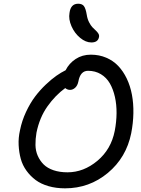

<svg xmlns="http://www.w3.org/2000/svg" viewBox="-20 -1026 762 1036"><path d="M473.1 -796.9Q442.4 -796.9 412.4 -821.8Q382.3 -846.7 365.7 -884.5Q349.1 -922.4 355 -956.1Q361.3 -1005.9 401.9 -1005.9Q422.9 -1005.9 432.6 -993.4Q442.4 -981 448.2 -945.8Q451.7 -923.3 460.7 -905.8Q469.7 -888.2 479.2 -878.4Q488.8 -868.7 497.6 -860.6Q506.3 -852.5 511.2 -844.2Q516.1 -835.9 514.2 -826.2Q508.8 -796.9 473.1 -796.9ZM331.1 -9.8Q282.7 -9.8 241.9 -21.5Q201.2 -33.2 172.6 -54.4Q144 -75.7 122.8 -105Q101.6 -134.3 92 -169.2Q82.5 -204.1 80.6 -243.2Q78.6 -282.2 87.9 -323.2Q98.1 -374.5 120.6 -422.4Q143.1 -470.2 169.4 -505.1Q195.8 -540 227.1 -569.6Q258.3 -599.1 284.2 -617.2Q310.1 -635.3 334 -647Q353 -684.6 388.4 -707.8Q423.8 -731 470.2 -731Q515.1 -731 553 -714.8Q590.8 -698.7 617.9 -670.2Q645 -641.6 664.1 -601.8Q683.1 -562 691.9 -514.9Q700.7 -467.8 699.7 -414.8Q698.7 -361.8 688 -307.1Q661.6 -175.8 561.8 -92.8Q461.9 -9.8 331.1 -9.8ZM176.8 -310.1Q170.9 -275.4 171.4 -243.7Q171.9 -211.9 183.8 -185.1Q195.8 -158.2 215.8 -138.4Q235.8 -118.7 268.8 -107.4Q301.8 -96.2 344.2 -96.2Q431.2 -96.2 505.4 -158.2Q579.6 -220.2 599.1 -319.8Q608.4 -368.2 608.9 -414.8Q609.4 -461.4 600.1 -502.9Q590.8 -544.4 572.8 -575.9Q554.7 -607.4 524.4 -625.7Q494.1 -644 455.1 -644Q413.1 -644 402.8 -585.9Q398.4 -564.5 385.7 -552.7Q373 -541 357.9 -541Q343.3 -541 332 -550.8Q278.3 -511.7 235.8 -451.7Q193.4 -391.6 176.8 -310.1Z"/></svg>

Font: Shantell Sans Bouncy
Style: Italic
Weight: 400
Italic angle: -11.31°
Designer: Stephen Nixon, Anya Danilova, Shantell Martin
Foundry: Arrow Type
Version: Version 1.006;[9816181b4]